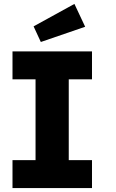

<svg xmlns="http://www.w3.org/2000/svg" viewBox="-20 -963 595 983"><path d="M44 0V-143H162V-557H44V-700H451V-557H332V-143H451V0ZM189 -748 152 -828 361 -943 416 -826Z"/></svg>

Font: Our Lexend
Style: Bold
Weight: 700
Designer: Bonnie Shaver-Troup, Thomas Jockin
Foundry: Lexend
Version: Version 1.007